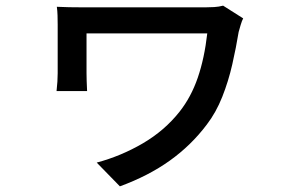

<svg xmlns="http://www.w3.org/2000/svg" viewBox="-20 -569 1040 679"><path d="M840 -504Q836 -497 831 -480.5Q826 -464 824 -456Q815 -401 801.5 -341.5Q788 -282 766 -226.5Q744 -171 711 -128Q656 -55 580.5 -1Q505 53 404 90L322 6Q408 -17 485 -62Q562 -107 615 -174Q656 -226 679.5 -294.5Q703 -363 713 -451Q701 -451 669 -451Q637 -451 593.5 -451Q550 -451 502.5 -451Q455 -451 411 -451Q367 -451 333.5 -451Q300 -451 286 -451Q286 -439 286 -410.5Q286 -382 286 -353.5Q286 -325 286 -310Q286 -302 286.5 -283Q287 -264 288 -247H180Q182 -264 183 -280.5Q184 -297 184 -310Q184 -321 184 -344Q184 -367 184 -394Q184 -421 184 -445Q184 -469 184 -482Q184 -497 183.5 -514Q183 -531 181 -545Q199 -544 224.5 -543.5Q250 -543 277 -543Q284 -543 314.5 -543Q345 -543 389 -543Q433 -543 482.5 -543Q532 -543 578 -543Q624 -543 658.5 -543Q693 -543 705 -543Q721 -543 737.5 -544Q754 -545 769 -549Z"/></svg>

Font: Source Han Sans SC Medium
Style: Regular
Weight: 500
Designer: Ryoko NISHIZUKA 西塚涼子 (kana, bopomofo & ideographs); Paul D. Hunt (Latin, Greek & Cyrillic); Sandoll Communications 산돌커뮤니
Foundry: Adobe
Version: Version 2.004;hotconv 1.0.118;makeotfexe 2.5.65603